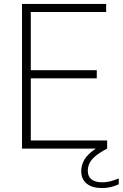

<svg xmlns="http://www.w3.org/2000/svg" viewBox="-20 -760 628 982"><path d="M92.5 0V-740H523V-698.5H137.5V-41.5H528V0ZM123.5 -359.5V-401H475V-359.5ZM503 202Q451.5 202 423.5 179.2Q395.5 156.5 395.5 115.5Q395.5 89.5 406.8 65.8Q418 42 443.8 19.8Q469.5 -2.5 512.5 -24.5L528 0Q490 20 468.2 38.2Q446.5 56.5 437.8 75Q429 93.5 429 113.5Q429 142.5 448 157.5Q467 172.5 503.5 172.5Q523 172.5 542.5 167.8Q562 163 587.5 152.5V182.5Q566.5 192 545.5 197Q524.5 202 503 202Z"/></svg>

Font: Encode Sans SC Condensed Thin ExtraLight
Style: Regular
Weight: 250
Version: Version 3.002